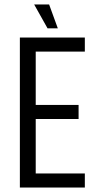

<svg xmlns="http://www.w3.org/2000/svg" viewBox="-20 -840 437 860"><path d="M133 -820H200L239 -713H193ZM69 -672H360V-609H140V-370H332V-307H140V-63H360V0H69Z"/></svg>

Font: Khand
Style: Regular
Weight: 400
Designer: Devanagari: Sanchit Sawaria, Jyotish Sonowal; Latin: Satya Rajpurohit
Foundry: Indian Type Foundry
Version: Version 1.101;PS 1.0;hotconv 1.0.78;makeotf.lib2.5.61930; tt